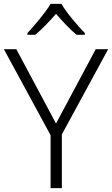

<svg xmlns="http://www.w3.org/2000/svg" viewBox="-20 -967 576 987"><path d="M296 -947H240C215 -904 158 -837 121 -797V-788H161C197 -818 236 -859 268 -896C300 -859 338 -817 374 -788H416V-797C378 -836 320 -904 296 -947ZM268 -332 64 -714H0L240 -272V0H298V-276L536 -714H472Z"/></svg>

Font: Noto Sans Telugu Light
Style: Regular
Weight: 300
Designer: Jelle Bosma - Monotype Design Team
Foundry: Monotype Imaging Inc.
Version: Version 2.005